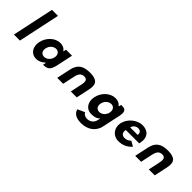

<svg xmlns="http://www.w3.org/2000/svg" viewBox="150 -2121 3656 3656"><g transform="rotate(45 1978.0 -292.5)"><path d="M207.2 -15 386.8 -860H224.8L45.2 -15Z M671.4 15C735.8 15 797.6 -15.9 841.3 -57.5L843.9 -60.1H856.2L843.5 -0.5C964.1 -2.1 1009.5 -32.7 1043.4 -188.2L1112.4 -512.6H950.4L937.4 -451.6L928 -464.4C898.2 -505.1 850.8 -528 786.9 -528C647.8 -528 519.9 -406.7 487.9 -256C455.8 -105.3 532.3 15 671.4 15ZM808.3 -392C874.9 -392 916.7 -335.4 899.8 -256C883.2 -177.7 820.1 -121 750.7 -121C678.5 -121 641.6 -177.8 658.2 -256C675.1 -335.5 740.9 -392 808.3 -392Z M1421.4 -251.5C1443.1 -353.9 1480.7 -399 1555.8 -399C1630.9 -399 1649.3 -353.9 1627.5 -251.5L1577.3 -15H1737.2L1796.6 -294.5C1832.2 -462.3 1765.3 -528 1583.2 -528C1401.2 -528 1306.2 -462.3 1270.6 -294.5L1211.2 -15H1371.1Z M2293.5 -392C2360.4 -392 2402.4 -335.4 2385.5 -256C2368.9 -177.7 2305.7 -121 2235.9 -121C2163.2 -121 2126 -177.8 2142.6 -256C2159.5 -335.5 2225.6 -392 2293.5 -392ZM2142.1 275C2307.1 275 2447.4 188.5 2482.9 21.5L2564.4 -361.8C2590.3 -516.6 2509.9 -512.2 2436.2 -512.5L2426.2 -465.3H2413.3L2411.7 -467.3C2381.1 -506.1 2335.1 -528 2271.7 -528C2131.8 -528 2003.9 -406.7 1971.9 -256C1939.9 -105.3 2016.4 15 2156.2 15C2222.8 15 2279.7 4.8 2322.2 -34.5L2337.7 -49L2325.5 8.5C2305 105.1 2220.6 136 2171.7 136C2100.1 136 2064.1 103.8 2049.7 72.1L1904.7 137C1933.7 251.2 2041.8 275 2142.1 275ZM2563.8 -359 2563.7 -358.7C2563.7 -358.7 2563.7 -358.8 2563.7 -358.8Z M3201.4 -253.6C3240.1 -435.9 3144.9 -528 2999.5 -528C2856 -528 2706.7 -405.7 2674.9 -256C2643.3 -107.3 2740.5 15 2884.1 15C2988.2 15 3081.9 -18.6 3158.4 -108.5L3055.4 -166.3C3007.1 -123.3 2977.2 -111 2923.3 -111C2878.4 -111 2817 -141 2835.7 -228.7L2837.3 -236.5H3197.5C3198.5 -240.4 3200.4 -249 3201.4 -253.6ZM2863.7 -338C2877.6 -388.9 2921.8 -428 2983 -428C3035.6 -428 3067.4 -396.2 3063.3 -338.6L3062.7 -330H2861.5Z M3521.4 -251.5C3543.1 -353.9 3580.7 -399 3655.8 -399C3730.9 -399 3749.3 -353.9 3727.5 -251.5L3677.3 -15H3837.2L3896.6 -294.5C3932.2 -462.3 3865.3 -528 3683.2 -528C3501.2 -528 3406.2 -462.3 3370.6 -294.5L3311.2 -15H3471.1Z"/></g></svg>

Font: Hussar Nova
Style: RgIta
Weight: 700
Foundry: Cannot Into Space Fonts
Version: Version 0.99